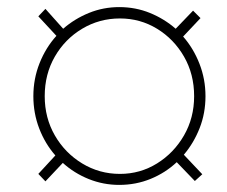

<svg xmlns="http://www.w3.org/2000/svg" viewBox="-20 -621 640 541"><path d="M108 -110 88 -131 136 -183Q107 -216 90.5 -259Q74 -302 74 -350Q74 -399 91.5 -443Q109 -487 139 -520L88 -575L108 -596L158 -540Q190 -568 230.5 -584.5Q271 -601 316 -601Q362 -601 402.5 -584.5Q443 -568 475 -540L524 -591L545 -570L496 -518Q525 -485 542 -441.5Q559 -398 559 -350Q559 -302 542.5 -260Q526 -218 498 -185L550 -130L529 -111L478 -164Q446 -134 404.5 -117Q363 -100 316 -100Q271 -100 230 -116.5Q189 -133 157 -162ZM318 -131Q375 -131 422.5 -160.5Q470 -190 498.5 -239.5Q527 -289 527 -350Q527 -412 498.5 -461.5Q470 -511 422.5 -540Q375 -569 318 -569Q260 -569 211.5 -540Q163 -511 134.5 -461.5Q106 -412 106 -350Q106 -289 134.5 -239.5Q163 -190 211.5 -160.5Q260 -131 318 -131Z"/></svg>

Font: Livvic ExtraLight
Style: Italic
Weight: 275
Italic angle: -10°
Designer: Jacques Le Bailly, Baron von Fonthausen
Version: Version 1.001; ttfautohint (v1.8.2)